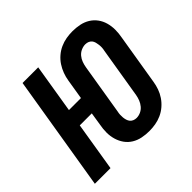

<svg xmlns="http://www.w3.org/2000/svg" viewBox="-177 -944 1153 1153"><g transform="rotate(-45 400.0 -367.5)"><path d="M478 8Q447 8 417.5 2Q388 -4 363.5 -19Q339 -34 322.5 -57Q306 -80 297.5 -108.5Q289 -137 289 -167.5Q289 -198 295 -229L308 -312H206L155 0H22L143 -735H276L225 -423H327L348 -551Q352 -577 361.5 -602.5Q371 -628 386 -651Q401 -674 422.5 -692.5Q444 -711 469.5 -722.5Q495 -734 521.5 -738.5Q548 -743 574 -743Q605 -743 634.5 -737Q664 -731 688.5 -716Q713 -701 730 -678Q747 -655 755 -626.5Q763 -598 763 -567.5Q763 -537 757 -506L704 -184Q700 -158 691 -132.5Q682 -107 666.5 -84Q651 -61 629.5 -42.5Q608 -24 582.5 -12.5Q557 -1 530.5 3.5Q504 8 478 8ZM479 -102Q497 -102 514.5 -110Q532 -118 544.5 -133Q557 -148 564 -166Q571 -184 574 -202L627 -524Q630 -537 630.5 -549Q631 -561 629.5 -572.5Q628 -584 625 -595.5Q622 -607 615 -615.5Q608 -624 597 -628.5Q586 -633 574 -633Q556 -633 538 -625Q520 -617 507.5 -602Q495 -587 488.5 -569Q482 -551 479 -533L426 -211Q423 -198 422.5 -186Q422 -174 423 -162.5Q424 -151 427.5 -139.5Q431 -128 438 -119.5Q445 -111 456 -106.5Q467 -102 479 -102Z"/></g></svg>

Font: Iosevka Aile Extrabold
Style: Italic
Weight: 800
Italic angle: -9°
Designer: Belleve Invis
Foundry: Belleve Invis
Version: Version 31.1.0; ttfautohint (v1.8.4)